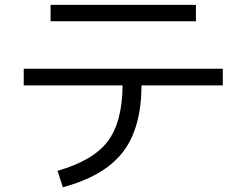

<svg xmlns="http://www.w3.org/2000/svg" viewBox="-20 -747 1040 810"><path d="M193.4 -657.2V-726.6H806.6V-657.2ZM80.1 -457H919.9V-386.7H577.1Q576.2 -206.1 498 -105Q419.9 -3.9 245.1 43L222.7 -26.4Q373 -69.3 434.6 -150.9Q496.1 -232.4 497.1 -386.7H80.1Z"/></svg>

Font: Mgen+ 1c regular
Style: Regular
Weight: 400
Designer: [Source Han Sans]
Ryoko NISHIZUKA  (kana & ideographs); Paul D. Hunt (Latin, Greek & Cyrillic); Wenlong ZHANG  (bopomofo
Version: Version 1.059.20150602